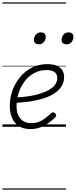

<svg xmlns="http://www.w3.org/2000/svg" viewBox="-20 -1050 628 1590"><path d="M233 19Q173 19 135 -6.5Q97 -32 79 -75Q61 -118 61 -172Q61 -239 83.5 -301Q106 -363 147 -412.5Q188 -462 245 -490.5Q302 -519 373 -519Q420 -519 451 -505Q482 -491 496.5 -467.5Q511 -444 511 -413Q511 -367 487.5 -332Q464 -297 423 -272Q382 -247 329 -231.5Q276 -216 217 -208Q158 -200 98 -198L111 -243Q162 -245 211.5 -252Q261 -259 304.5 -272Q348 -285 382 -303.5Q416 -322 435 -347Q454 -372 454 -403Q454 -437 431.5 -453.5Q409 -470 366 -470Q308 -470 261.5 -444Q215 -418 183 -375Q151 -332 134 -279.5Q117 -227 117 -173Q117 -124 132.5 -92.5Q148 -61 175.5 -45.5Q203 -30 239 -30Q277 -30 307 -43Q337 -56 361 -75.5Q385 -95 404 -113Q414 -121 421.5 -120Q429 -119 436 -112Q443 -105 445 -96.5Q447 -88 438 -79Q415 -55 383 -32Q351 -9 313.5 5Q276 19 233 19ZM301 -683Q284 -683 272.5 -692Q261 -701 261 -719Q261 -743 276 -762.5Q291 -782 318 -782Q336 -782 347.5 -773Q359 -764 359 -745Q359 -722 344 -702.5Q329 -683 301 -683ZM531 -683Q513 -683 501.5 -692Q490 -701 490 -719Q490 -743 505 -762.5Q520 -782 548 -782Q565 -782 576.5 -773Q588 -764 588 -745Q588 -722 573.5 -702.5Q559 -683 531 -683ZM0 510H526V520H0ZM0 -20H526V0H0ZM0 -505H526V-500H0ZM0 -1030H526V-1020H0Z"/></svg>

Font: Playwrite CO Guides
Style: Regular
Weight: 400
Designer: Veronika Burian, José Scaglione
Foundry: TypeTogether
Version: Version 1.003